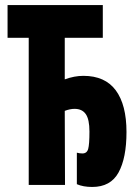

<svg xmlns="http://www.w3.org/2000/svg" viewBox="-20 -734 540 762"><path d="M346 8Q310 8 285 -3V-128Q296 -125 307 -125Q325 -125 330 -143Q335 -161 335 -212Q335 -260 320.5 -281Q306 -302 276 -302Q258 -302 237 -294L238 0H94V-584H10V-714H388V-584H237V-419Q275 -433 311 -433Q397 -433 439.5 -375.5Q482 -318 482 -210Q482 -107 450.5 -49.5Q419 8 346 8Z"/></svg>

Font: Noto Sans Mono ExtraCondensed Black
Style: Regular
Weight: 900
Width: 2
Designer: Monotype Design Team
Foundry: Monotype Imaging Inc.
Version: Version 2.014